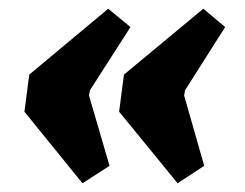

<svg xmlns="http://www.w3.org/2000/svg" viewBox="-20 -450 562 440"><path d="M36 -194 47 -279 228 -430 279 -388 186 -243 184 -231 231 -70 169 -30ZM253 -194 264 -279 446 -430 496 -388 404 -243 402 -231 448 -70 387 -30Z"/></svg>

Font: Grenze ExtraBold
Style: Italic
Weight: 800
Italic angle: -10°
Designer: Renata Polastri
Foundry: Omnibus-Type
Version: Version 1.002; ttfautohint (v1.8)